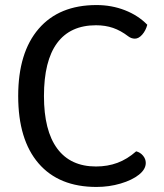

<svg xmlns="http://www.w3.org/2000/svg" viewBox="-20 -730 649 760"><path d="M52 -350Q52 -522 133 -616Q214 -710 362 -710Q422 -710 474.5 -689.5Q527 -669 563 -632Q557 -609 543 -593Q529 -577 514 -577Q500 -577 488 -586Q458 -609 427.5 -619.5Q397 -630 360 -630Q258 -630 206 -559.5Q154 -489 154 -350Q154 -213 206.5 -142Q259 -71 360 -71Q406 -71 445 -85.5Q484 -100 519 -131Q535 -127 546 -114Q557 -101 557 -85Q557 -60 530 -38.5Q503 -17 457.5 -3.5Q412 10 362 10Q213 10 132.5 -83.5Q52 -177 52 -350Z"/></svg>

Font: Krub Medium
Style: Regular
Weight: 500
Designer: Ekaluck Peanpanawate
Foundry: Cadson Demak Co.,Ltd.
Version: Version 1.000; ttfautohint (v1.6)